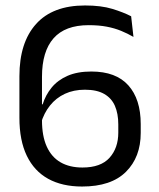

<svg xmlns="http://www.w3.org/2000/svg" viewBox="-20 -670 580 702"><path d="M280 12Q207.5 12 156.2 -16.2Q105 -44.5 78 -100.5Q51 -156.5 51 -239V-391.5Q51 -514.5 111.8 -582.2Q172.5 -650 291 -650Q350 -650 390.8 -637.5Q431.5 -625 459.5 -610.5L468 -535Q446.5 -547.5 422.8 -557.2Q399 -567 370.2 -572.5Q341.5 -578 304 -578Q218 -578 175.8 -530Q133.5 -482 133.5 -389V-230Q133.5 -172.5 151 -134Q168.5 -95.5 201.5 -76.5Q234.5 -57.5 281.5 -57.5Q348.5 -57.5 380.5 -93.2Q412.5 -129 412.5 -185V-215Q412.5 -254.5 400.2 -282.8Q388 -311 361 -326.5Q334 -342 290.5 -342Q249.5 -342 217.2 -327Q185 -312 162.8 -284.2Q140.5 -256.5 129.5 -218.5L121.5 -288.5H136Q146.5 -322.5 168.8 -349.8Q191 -377 227 -392.8Q263 -408.5 314 -408.5Q404 -408.5 449.2 -358Q494.5 -307.5 494.5 -216.5V-184Q494.5 -95.5 440.5 -41.8Q386.5 12 280 12Z"/></svg>

Font: Anek Gurmukhi
Style: Regular
Weight: 400
Designer: Sarang Kulkarni (Gurmukhi), Yesha Goshar (Latin)
Foundry: Ek Type
Version: Version 1.003